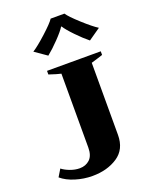

<svg xmlns="http://www.w3.org/2000/svg" viewBox="-181 -1090 930 1192"><g transform="rotate(-20 284.5 -493.5)"><path d="M136 -841Q171 -863 231 -917.5Q291 -972 307 -997H398Q414 -972 474 -917.5Q534 -863 569 -841L490 -786Q455 -814 412.5 -858Q370 -902 354 -928H351Q335 -902 292.5 -858Q250 -814 215 -786ZM16 -54 45 -102Q65 -86 97 -74Q129 -62 160 -62Q200 -62 226.5 -87Q253 -112 253 -165V-653Q229 -658 175 -676V-700H530V-676L496 -665Q457 -653 453 -652V-176Q453 -81 384.5 -35.5Q316 10 218 10Q161 10 106 -7Q51 -24 16 -54Z"/></g></svg>

Font: Trirong Black
Style: Regular
Weight: 900
Designer: Katatrad Team
Foundry: CadsonDemak
Version: Version 1.001